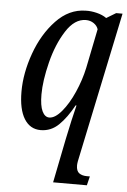

<svg xmlns="http://www.w3.org/2000/svg" viewBox="-55 -586 575 867"><g transform="rotate(5 232.5 -153.0)"><path d="M259 40Q278 -52 294 -115H290Q259 -58 224 -24Q189 10 142 10Q94 10 67.5 -33Q41 -76 41 -156Q41 -240 73.5 -330.5Q106 -421 164.5 -482.5Q223 -544 298 -545Q322 -546 348.5 -539.5Q375 -533 393 -520L436 -546H465L328 107Q320 141 320 154Q320 180 333.5 189.5Q347 199 368 199H382L372 240H219ZM323 -288 359 -466Q354 -482 338.5 -492.5Q323 -503 303 -503Q252 -503 213 -442Q174 -381 153 -297Q132 -213 132 -151Q132 -100 144 -75Q156 -50 176 -50Q202 -50 232 -85.5Q262 -121 286.5 -176.5Q311 -232 323 -288Z"/></g></svg>

Font: Noto Serif Cond
Style: Italic
Weight: 400
Width: 3
Italic angle: -12°
Designer: Monotype Design Team
Foundry: Monotype Imaging Inc.
Version: Version 1.001